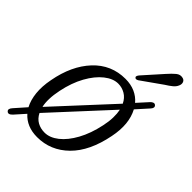

<svg xmlns="http://www.w3.org/2000/svg" viewBox="-201 -709 826 826"><g transform="rotate(45 211.5 -296.5)"><path d="M-9 19.5Q-19 10.5 -4.5 -5.5L41 -57Q26 -85 22 -123Q18 -161 27 -207.5Q46.5 -313 105.2 -375.8Q164 -438.5 250 -438.5Q283 -438.5 308.8 -427Q334.5 -415.5 352 -394.5L395 -442Q400.5 -448.5 407.5 -450.8Q414.5 -453 419.5 -448Q429 -439 416.5 -425L368 -371Q400 -311 382 -223Q360 -110.5 300 -51.2Q240 8 158 8Q94.5 8 57.5 -33.5L16.5 12.5Q1 29 -9 19.5ZM86 -201.5Q79.5 -170.5 78.8 -145.2Q78 -120 82.5 -100.5L317 -354.5Q305.5 -378.5 285.5 -390.2Q265.5 -402 242.5 -402Q211.5 -402 180 -377Q148.5 -352 123.5 -307Q98.5 -262 86 -201.5ZM167 -28.5Q198.5 -28.5 229.5 -53Q260.5 -77.5 285.2 -122.5Q310 -167.5 323 -229Q329.5 -259 330 -283.5Q330.5 -308 326.5 -327.5L92 -73Q103.5 -50 123 -39.2Q142.5 -28.5 167 -28.5ZM356.5 -575Q375 -596 389 -607.5Q403 -619 418.5 -615.5Q430.5 -613.5 434.5 -603.5Q438.5 -593.5 433 -581.5Q428 -569.5 416 -559.8Q404 -550 387 -539.5L293 -473Q281 -466 276 -473Q273 -477 275.5 -482Q278 -487 282 -491.5Z"/></g></svg>

Font: Fraunces 144pt SuperSoft Light
Style: Italic
Weight: 300
Italic angle: -16°
Version: Version 1.000;[b76b70a41]